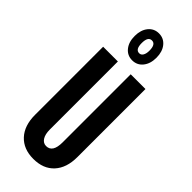

<svg xmlns="http://www.w3.org/2000/svg" viewBox="-311 -1010 1059 1059"><g transform="rotate(45 219.0 -480.0)"><path d="M384 -169Q384 -85 340.5 -37.5Q297 10 219 10Q142 10 98 -37.5Q54 -85 54 -169V-700H169V-169Q169 -132 182.5 -111Q196 -90 219 -90Q269 -90 269 -169V-700H384ZM281.5 -789Q258 -760 220 -760Q182 -760 158.5 -789Q135 -818 135 -865Q135 -912 158.5 -941Q182 -970 220 -970Q258 -970 281.5 -941Q305 -912 305 -865Q305 -818 281.5 -789ZM220 -815Q234 -815 242 -828.5Q250 -842 250 -865Q250 -915 220 -915Q190 -915 190 -865Q190 -815 220 -815Z"/></g></svg>

Font: Gully ECD Medium
Style: Regular
Weight: 500
Width: 2
Designer: jaikishan Patel
Foundry: MagicType
Version: Version 1.000;Glyphs 3.2 (3242)